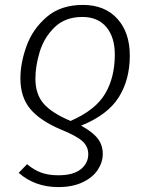

<svg xmlns="http://www.w3.org/2000/svg" viewBox="-20 -554 606 781"><path d="M56 149 90 114Q119 138 148.5 148.5Q178 159 217 159Q278 159 308.5 134.5Q339 110 339 73Q339 42 315.5 20.5Q292 -1 228 -27Q143 -63 103 -111Q63 -159 63 -235Q63 -298 88 -367Q113 -436 170 -485Q227 -534 317 -534Q406 -534 457 -478Q508 -422 508 -328Q508 -229 462.5 -157.5Q417 -86 310 -43Q357 -17 377.5 9.5Q398 36 398 72Q398 106 377.5 137Q357 168 316 187.5Q275 207 217 207Q122 207 56 149ZM447 -332Q447 -403 412.5 -444Q378 -485 315 -485Q245 -485 202 -443Q159 -401 141.5 -343Q124 -285 124 -234Q124 -172 156.5 -133.5Q189 -95 267 -62Q368 -106 407.5 -172.5Q447 -239 447 -332Z"/></svg>

Font: FiraGO Light
Style: Italic
Weight: 300
Italic angle: -8°
Designer: bBox Type GmbH
Foundry: bBox Type GmbH
Version: Version 1.001